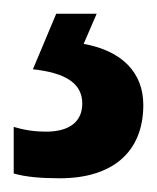

<svg xmlns="http://www.w3.org/2000/svg" viewBox="-27 -20 229 280"><path d="M182 133C182 86 151 54 95 44L114 0H55L21 81C66 86 93 100 93 131C93 156 76 172 40 172C25 172 9 170 -7 165V233C10 238 33 240 60 240C138 240 182 201 182 133Z"/></svg>

Font: Noto Sans Lao Looped ExtraCondensed SemiBold
Style: Regular
Weight: 600
Width: 2
Designer: Mark Frömberg, Ben Mitchell
Foundry: The Fontpad Ltd
Version: Version 1.002